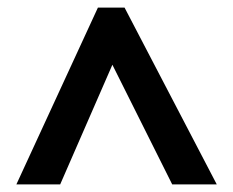

<svg xmlns="http://www.w3.org/2000/svg" viewBox="-20 -738 612 504"><path d="M23 -254H138L275 -568L432 -254H549L307 -718H237Z"/></svg>

Font: Noto Kufi Arabic
Style: Bold
Weight: 700
Designer: Monotype Design Team, David Williams, Khaled Hosny
Foundry: Google LLC
Version: Version 2.109